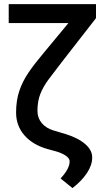

<svg xmlns="http://www.w3.org/2000/svg" viewBox="-20 -748 520 956"><path d="M23.4 -727.5H458V-657.7L286.6 -437.5Q249 -389.2 222.2 -353Q195.3 -316.9 180.9 -280.5Q166.5 -244.1 166.5 -195.8Q166.5 -160.6 188 -135Q209.5 -109.4 247.6 -98.1L303.7 -81.5Q367.7 -62 403.6 -31.2Q439.5 -0.5 439 36.1Q439.5 73.2 413.1 113.3Q386.7 153.3 340.8 188.5L281.7 140.6Q327.1 91.3 326.7 55.7Q327.1 41.5 309.1 28.3Q291 15.1 259.8 5.9L218.3 -5.4Q143.1 -26.4 101.6 -74.2Q60.1 -122.1 60.1 -187.5Q60.1 -248 76.4 -296.1Q92.8 -344.2 123.5 -388.9Q154.3 -433.6 197.8 -484.9L320.8 -633.3H23.4Z"/></svg>

Font: Inter Tight Medium
Style: Regular
Weight: 500
Designer: Rasmus Andersson
Foundry: rsms
Version: Version 3.004; ttfautohint (v1.8.4.7-5d5b)